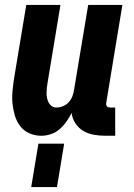

<svg xmlns="http://www.w3.org/2000/svg" viewBox="-20 -540 540 775"><path d="M147 8Q121 8 98.5 -2Q76 -12 61.5 -31Q47 -50 40 -73.5Q33 -97 30.5 -122Q28 -147 30.5 -173Q33 -199 37 -225L86 -520H224L172 -206Q170 -195 169 -185Q168 -175 168 -164.5Q168 -154 170 -144Q172 -134 176.5 -125.5Q181 -117 189 -111.5Q197 -106 208 -106Q221 -106 234.5 -111.5Q248 -117 257.5 -127.5Q267 -138 272 -151Q277 -164 279 -178L336 -520H474L409 -126Q408 -122 408.5 -118Q409 -114 411.5 -111Q414 -108 417.5 -107Q421 -106 425 -106H445V8H406Q382 8 359 4Q336 0 316.5 -11.5Q297 -23 284.5 -42Q272 -61 269 -84Q260 -66 248 -49Q236 -32 220.5 -18.5Q205 -5 185.5 1.5Q166 8 147 8ZM106 215 135 40H239L210 215Z"/></svg>

Font: Iosevka Term Curly Heavy
Style: Italic
Weight: 900
Italic angle: -9°
Designer: Belleve Invis
Foundry: Belleve Invis
Version: Version 32.3.0